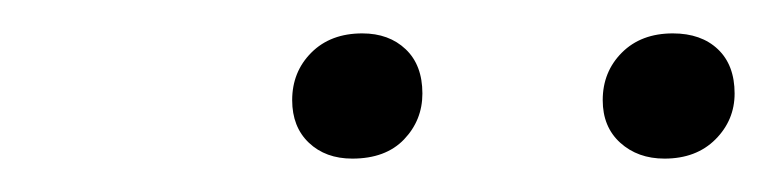

<svg xmlns="http://www.w3.org/2000/svg" viewBox="-20 -868 460 115"><path d="M378 -773Q362 -773 351.5 -782.5Q341 -792 341 -808Q341 -825 352.5 -836.5Q364 -848 383 -848Q400 -848 410 -838.5Q420 -829 420 -812Q420 -796 408.5 -784.5Q397 -773 378 -773ZM191 -773Q175 -773 165 -782.5Q155 -792 155 -808Q155 -825 166.5 -836.5Q178 -848 197 -848Q213 -848 223 -838.5Q233 -829 233 -812Q233 -796 222 -784.5Q211 -773 191 -773Z"/></svg>

Font: Mona Sans ExtraLight Light
Style: Italic
Weight: 300
Italic angle: -11.6951°
Version: Version 2.000